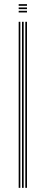

<svg xmlns="http://www.w3.org/2000/svg" viewBox="-20 -905 220 925"><path d="M102 0V-800H110V0ZM70 0V-800H78V0ZM86 0V-800H94V0ZM70 -877V-885H110V-877ZM70 -845V-853H110V-845ZM70 -861V-869H110V-861Z"/></svg>

Font: Big Shoulders Inline Text Thin Thin
Style: Regular
Weight: 250
Version: Version 2.002